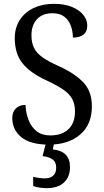

<svg xmlns="http://www.w3.org/2000/svg" viewBox="-20 -744 544 1001"><path d="M235 10Q139 10 91.5 -28.5Q44 -67 44 -129Q44 -160 62.5 -178.5Q81 -197 113 -197Q115 -153 129.5 -117Q144 -81 171.5 -59.5Q199 -38 242 -38Q303 -38 337 -70.5Q371 -103 371 -163Q371 -201 356.5 -228Q342 -255 309.5 -277Q277 -299 224 -324Q140 -362 98.5 -412.5Q57 -463 57 -545Q57 -600 83.5 -640.5Q110 -681 156 -702.5Q202 -724 260 -724Q316 -724 355 -708Q394 -692 414.5 -666Q435 -640 435 -612Q435 -579 415 -563.5Q395 -548 360 -548Q360 -580 349.5 -609Q339 -638 316 -656.5Q293 -675 254 -675Q201 -675 172.5 -643.5Q144 -612 144 -560Q144 -521 157.5 -494Q171 -467 202 -445Q233 -423 287 -399Q369 -362 414 -315Q459 -268 459 -190Q459 -94 397.5 -42Q336 10 235 10ZM224 237Q209 237 189 234.5Q169 232 153 226V178Q188 186 214 186Q241 186 257 172Q273 158 273 130Q273 100 253 86.5Q233 73 202 70L222 -9H265L255 35Q345 44 345 127Q345 179 313 208Q281 237 224 237Z"/></svg>

Font: Noto Serif Tamil SemiCondensed
Style: Italic
Weight: 400
Width: 4
Italic angle: -12°
Designer: Indian Type Foundry, Tom Grace, and the Monotype Design Team
Foundry: Monotype Imaging Inc.
Version: Version 2.003; ttfautohint (v1.8.4.7-5d5b)